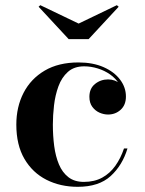

<svg xmlns="http://www.w3.org/2000/svg" viewBox="-20 -711 558 741"><path d="M280 10Q213 10 159.2 -17.2Q105.5 -44.5 74.2 -98Q43 -151.5 43 -230Q43 -298.5 71 -352.8Q99 -407 152.5 -438.5Q206 -470 283 -470Q338.5 -470 379.5 -452Q420.5 -434 443.2 -404Q466 -374 466 -338.5Q466 -306 445.8 -287.5Q425.5 -269 397 -269Q380.5 -269 364 -276.2Q347.5 -283.5 336.2 -298.8Q325 -314 325 -337.5Q325 -369.5 346.8 -387Q368.5 -404.5 397 -404.5Q424 -404.5 444.5 -387.5Q465 -370.5 465 -338.5H453.5Q453.5 -365.5 440 -387Q426.5 -408.5 404.8 -423.8Q383 -439 356.8 -447Q330.5 -455 305 -455Q266 -455 242 -433.5Q218 -412 205.5 -377.8Q193 -343.5 188.5 -304.5Q184 -265.5 184 -230Q184 -187 189.2 -147.2Q194.5 -107.5 207.5 -76.5Q220.5 -45.5 244 -27.2Q267.5 -9 303.5 -9Q344.5 -9 374.5 -25.5Q404.5 -42 425.2 -71.2Q446 -100.5 458.5 -138H472Q452.5 -73 407 -31.5Q361.5 10 280 10ZM245 -560 129 -685 135.5 -691 283.5 -620 431 -691 438 -685 322 -560Z"/></svg>

Font: Bodoni Moda 18pt SemiBold
Style: Regular
Weight: 600
Designer: Owen Earl
Foundry: indestructible type
Version: Version 2.005